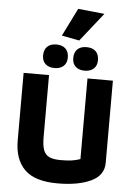

<svg xmlns="http://www.w3.org/2000/svg" viewBox="-65 -1071 784 1129"><g transform="rotate(5 326.5 -506.5)"><path d="M268 -858 350 -1023 506 -1007 372 -838ZM168 -732Q168 -766 187 -784.5Q206 -803 241 -803Q276 -803 295 -784.5Q314 -766 314 -732Q314 -700 294.5 -682Q275 -664 241 -664Q207 -664 187.5 -682Q168 -700 168 -732ZM346 -732Q346 -766 365 -784.5Q384 -803 419 -803Q454 -803 473 -784.5Q492 -766 492 -732Q492 -700 472.5 -682Q453 -664 419 -664Q385 -664 365.5 -682Q346 -700 346 -732ZM63 -220V-620H213V-253Q213 -205 223 -178Q233 -151 256.5 -139.5Q280 -128 324 -128Q363 -128 388.5 -131.5Q414 -135 440 -144V-620H590V-135Q590 -61 515 -25.5Q440 10 317 10Q183 10 123 -50Q63 -110 63 -220Z"/></g></svg>

Font: Athiti
Style: Bold
Weight: 700
Designer: CadsonDemak Team
Foundry: CadsonDemak
Version: Version 1.033